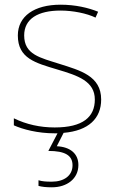

<svg xmlns="http://www.w3.org/2000/svg" viewBox="-20 -558 498 818"><path d="M314 145C314 97 280 68 222 65L251 8C358 -1 411 -54 411 -134C411 -235 321 -258 233 -286C152 -312 83 -325 83 -407C83 -478 142 -513 238 -513C291 -513 350 -501 387 -483L398 -508C356 -525 301 -538 238 -538C126 -538 56 -489 56 -407C56 -309 131 -290 224 -262C312 -236 384 -212 384 -134C384 -60 334 -15 213 -15C151 -15 92 -28 39 -54V-24C77 -7 140 10 213 10C217 10 221 10 225 10L186 85C257 85 289 104 289 146C289 191 252 216 201 216C176 216 161 215 144 210V234C159 238 176 240 201 240C266 240 314 203 314 145Z"/></svg>

Font: Noto Sans Lao UI Thin
Style: Regular
Weight: 100
Designer: Monotype Design Team
Foundry: Monotype Imaging Inc.
Version: Version 2.000